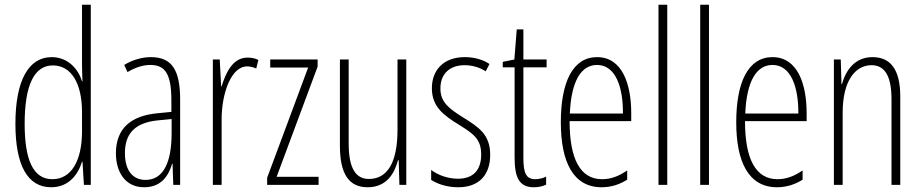

<svg xmlns="http://www.w3.org/2000/svg" viewBox="-20 -780 3886 810"><path d="M196 10C271 10 310 -45 326 -98H328L334 0H363V-760H326V-506C326 -484 327 -463 328 -437H326C311 -487 268 -539 198 -539C101 -539 45 -441 45 -258C45 -83 96 10 196 10ZM201 -24C118 -24 84 -109 84 -258C84 -420 124 -504 203 -504C281 -504 326 -428 326 -307V-226C326 -102 281 -24 201 -24Z M616 -539C579 -539 538 -527 504 -506L518 -476C555 -498 588 -506 614 -506C677 -506 703 -468 703 -356V-308L642 -302C532 -291 469 -238 469 -133C469 -59 505 10 588 10C660 10 691 -38 706 -89H708L711 0H740V-359C740 -487 704 -539 616 -539ZM644 -272 704 -278V-218C704 -100 672 -21 594 -21C540 -21 507 -61 507 -134C507 -218 551 -262 644 -272Z M1024 -537C961 -537 932 -471 915 -416H913L907 -529H878V0H915V-278C915 -381 953 -500 1023 -500C1037 -500 1052 -495 1061 -491L1070 -527C1055 -535 1038 -537 1024 -537Z M1324 0V-34H1147L1320 -499V-529H1120V-495H1280L1107 -30V0Z M1694 -529H1657V-233C1657 -90 1612 -25 1536 -25C1481 -25 1451 -70 1451 -174V-529H1414V-165C1414 -49 1450 10 1531 10C1610 10 1644 -47 1659 -104H1662L1665 0H1694Z M2048 -127C2048 -213 1999 -244 1933 -285C1869 -325 1838 -352 1838 -407C1838 -470 1879 -505 1940 -505C1972 -505 2006 -495 2029 -479L2045 -510C2017 -529 1980 -539 1941 -539C1848 -539 1802 -481 1802 -408C1802 -329 1852 -293 1919 -252C1978 -215 2010 -193 2010 -128C2010 -63 1977 -26 1912 -26C1870 -26 1828 -41 1799 -63V-21C1824 -5 1863 10 1913 10C2002 10 2048 -43 2048 -127Z M2238 -24C2198 -24 2188 -53 2188 -115V-496H2286V-529H2188V-656H2160L2150 -529L2101 -519V-496H2151V-116C2151 -33 2169 10 2232 10C2253 10 2269 6 2284 -1V-35C2273 -29 2255 -24 2238 -24Z M2499 -539C2396 -539 2346 -433 2346 -264C2346 -97 2398 10 2518 10C2560 10 2596 -3 2626 -22V-61C2590 -36 2556 -24 2520 -24C2428 -24 2383 -109 2383 -269H2643V-303C2643 -425 2605 -539 2499 -539ZM2499 -506C2577 -506 2609 -412 2608 -301H2384C2390 -439 2432 -506 2499 -506Z M2795 0V-760H2758V0Z M2971 0V-760H2934V0Z M3239 -539C3136 -539 3086 -433 3086 -264C3086 -97 3138 10 3258 10C3300 10 3336 -3 3366 -22V-61C3330 -36 3296 -24 3260 -24C3168 -24 3123 -109 3123 -269H3383V-303C3383 -425 3345 -539 3239 -539ZM3239 -506C3317 -506 3349 -412 3348 -301H3124C3130 -439 3172 -506 3239 -506Z M3661 -539C3586 -539 3548 -483 3532 -425H3530L3527 -529H3498V0H3535V-305C3535 -439 3588 -505 3657 -505C3710 -505 3741 -463 3741 -362V0H3778V-373C3778 -488 3736 -539 3661 -539Z"/></svg>

Font: Noto Sans Lao UI ExtCond ExtLt
Style: Regular
Weight: 200
Width: 2
Designer: Monotype Design Team
Foundry: Monotype Imaging Inc.
Version: Version 2.000